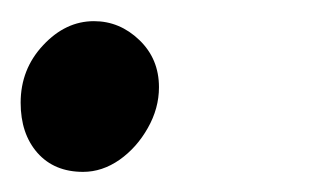

<svg xmlns="http://www.w3.org/2000/svg" viewBox="-24 -156 308 186"><path d="M56.5 10.5Q28.5 10.5 12.2 -8Q-4 -26.5 -4 -56.5Q-4 -89 17.8 -112.2Q39.5 -135.5 67 -135.5Q92 -135.5 111 -117.2Q130 -99 130 -71.5Q130 -51 119.2 -32Q108.5 -13 91.8 -1.2Q75 10.5 56.5 10.5Z"/></svg>

Font: Libre Caslon Condensed
Style: Italic
Weight: 400
Italic angle: -22.583°
Designer: Pablo Impallari, Rodrigo Fuenzalida, Katja Schimmel, Ertekin Erdin
Foundry: Pablo Impallari, Rodrigo Fuenzalida
Version: Version 2.000;gftools[0.9.33]